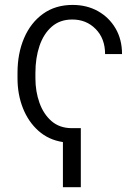

<svg xmlns="http://www.w3.org/2000/svg" viewBox="-20 -573 568 784"><path d="M310 -49.7V191.4H236.9V7.1Q178.6 -1.8 137.3 -38.5Q95.9 -75.3 73.7 -131.2Q51.5 -187.1 51.5 -253.2V-275.6Q51.5 -355.1 78.5 -417.8Q105.5 -480.5 155.9 -516.7Q206.3 -552.9 276.6 -552.9Q334.5 -552.9 380 -527.5Q425.4 -502.1 451.9 -456.9Q478.3 -411.6 478.3 -352.3H409.1Q409.1 -415.5 370.7 -454.5Q332.4 -493.6 274.5 -493.3Q224.8 -493.3 191.4 -464.1Q158 -435 141.3 -385.7Q124.6 -336.3 124.6 -275.6V-253.2Q124.6 -199.6 141.2 -153.2Q157.7 -106.9 190.3 -78.5Q223 -50.1 272 -49.7Z"/></svg>

Font: Inter Zeller Light
Style: Regular
Weight: 300
Designer: Rasmus Andersson; Joe Bland
Foundry: zeller
Version: Version 3.015;git-dec3a8cb1